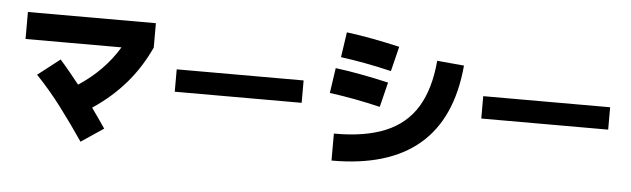

<svg xmlns="http://www.w3.org/2000/svg" viewBox="-51 -983 4103 1248"><g transform="rotate(5 2000.0 -359.5)"><path d="M504 70Q430 -39 352 -142.5Q274 -246 185 -339L329 -451Q361 -415 392.5 -376.5Q424 -338 456 -298Q621 -406 716 -564H90V-740H925V-581Q864 -448 773.5 -343.5Q683 -239 560 -157Q583 -125 605.5 -92.5Q628 -60 650 -28Z M1914 -453V-307H1086V-453Z M2514 -725 2474 -563Q2390 -583 2307.5 -598.5Q2225 -614 2143 -625L2167 -789Q2253 -778 2340 -761.5Q2427 -745 2514 -725ZM2140 50V-126Q2342 -125 2475.5 -180.5Q2609 -236 2680.5 -353.5Q2752 -471 2768 -656L2944 -640Q2913 -292 2711 -120.5Q2509 51 2140 50ZM2462 -487 2422 -325Q2338 -345 2255.5 -360.5Q2173 -376 2091 -387L2115 -551Q2201 -540 2288 -523.5Q2375 -507 2462 -487Z M3914 -453V-307H3086V-453Z"/></g></svg>

Font: Murecho Black
Style: Regular
Weight: 900
Designer: Neil Summerour
Foundry: Positype
Version: Version 1.010; ttfautohint (v1.8.3)